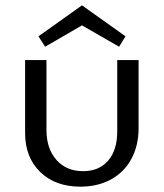

<svg xmlns="http://www.w3.org/2000/svg" viewBox="-20 -693 613 719"><path d="M149 -518 124 -557 287 -673 450 -557 426 -518 287 -598ZM499 -468V-213Q499 -148 472 -98Q445 -48 395.5 -21Q346 6 281 6Q187 6 130.5 -49Q74 -104 74 -195V-468H154V-207Q154 -136 191.5 -94Q229 -52 291 -52Q351 -52 385 -91.5Q419 -131 419 -200V-468Z"/></svg>

Font: Ysabeau SC Medium
Style: Regular
Weight: 500
Designer: Christian Thalmann (Catharsis Fonts)
Version: Version 0.003